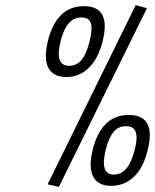

<svg xmlns="http://www.w3.org/2000/svg" viewBox="-20 -726 605 750"><path d="M393 -141C401 -172.3 411.2 -195.5 423.5 -210.5C435.8 -225.5 452 -233 472 -233C492.7 -233 505.5 -225.2 510.5 -209.5C515.5 -193.8 514 -170.7 506 -140C490 -76 463 -44 425 -44C387.7 -44 377 -76.3 393 -141ZM342 -141C330.7 -93.7 331.5 -58.3 344.5 -35C357.5 -11.7 381 0 415 0C448.3 0 477.5 -11.7 502.5 -35C527.5 -58.3 545.7 -93.3 557 -140C579.7 -231.3 555 -277 483 -277C411.7 -277 364.7 -231.7 342 -141ZM167 -566C189.7 -656.7 236.7 -702 308 -702C379.3 -702 403.7 -656.3 381 -565C369 -518.3 350.7 -483.3 326 -460C301.3 -436.7 272.3 -425 239 -425C205.7 -425 182.5 -436.7 169.5 -460C156.5 -483.3 155.7 -518.7 167 -566ZM210 4 554 -694 510 -706 166 -6ZM297 -658C259 -658 232.3 -627.3 217 -566C200.3 -501.3 211.3 -469 250 -469C270 -469 286.3 -476.8 299 -492.5C311.7 -508.2 322 -532.3 330 -565C338 -596.3 339.7 -619.7 335 -635C330.3 -650.3 317.7 -658 297 -658Z"/></svg>

Font: RazerF5 Light
Style: Italic
Weight: 300
Foundry: Razer Inc.
Version: Version 2